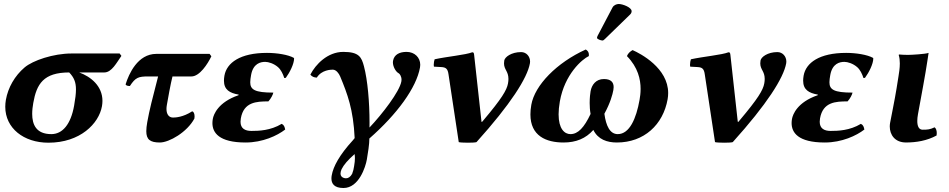

<svg xmlns="http://www.w3.org/2000/svg" viewBox="-20 -704 4753 962"><path d="M502.7 -341C539.7 -341 564.3 -390 588.3 -424L579.4 -436H338.4C247.4 -436 144.2 -401 103.1 -366C53.7 -324 20.3 -265 9.5 -204C7.4 -192 6.4 -180.3 6.4 -169C6.4 -61.9 98.6 11 222.6 11C381.6 11 475.4 -84.5 490.9 -172C492.5 -181.2 493.3 -190.1 493.3 -198.6C493.3 -272.4 435.7 -319.9 376.7 -341ZM237.2 -32C160.7 -32 141.3 -80.6 141.3 -133.4C141.3 -151.7 143.6 -170.5 146.7 -188C163.4 -283 197.7 -341 326.7 -341C350.7 -316 360.6 -292.6 360.6 -255.8C360.6 -234.4 357.3 -208.5 351.4 -175C334.8 -81 293.2 -32 237.2 -32Z M772.2 -321C743.8 -212 728.1 -150 717.8 -92C714.7 -74.3 713 -59.4 713 -46.8C713 -5.3 731.7 10 780.9 10C827.9 10 917.8 -42 954 -110C954.6 -113.6 954.9 -117.2 954.9 -120.7C954.9 -133.9 950.6 -145.4 942.4 -146C897.7 -117 859.9 -115 846.9 -115C827.9 -115 814.1 -129.4 814.1 -158.1C814.1 -164.1 814.7 -170.7 816 -178C821.7 -210.4 834.9 -285 844.2 -321H939.2C980.2 -321 1020.7 -383.5 1039 -422L1030.1 -434H763.1C670.1 -434 625.5 -334 609.2 -281C612.1 -275 620.8 -273 630.8 -273C658.9 -316.5 674.2 -321 723.2 -321Z M1308.7 -394C1325.2 -394 1352.4 -385.6 1373 -367.5C1387.9 -354.4 1397.7 -333.6 1404.4 -313L1412 -314C1431.8 -341 1453.2 -383 1453.6 -411L1452.2 -414C1424 -430 1367.6 -439 1317.6 -439C1183.6 -439 1115.9 -389.6 1104.5 -325C1102.9 -315.8 1102.1 -307.4 1102.1 -299.9C1102.1 -254.6 1130.4 -237.7 1175.7 -230L1175.2 -227C1073 -192 1050.3 -131 1046.2 -108C1045 -101.3 1044.3 -94.3 1044.3 -87.3C1044.3 -40 1076.4 10 1210.4 10C1296.4 10 1369 -24.3 1408.9 -55C1405.9 -69.3 1402.9 -77.8 1391.4 -83.5C1335.4 -49.5 1275.6 -48 1239.6 -48C1207.9 -48 1185.1 -60.1 1185.1 -94.1C1185.1 -99.2 1185.7 -104.8 1186.7 -111C1201.2 -193 1264.7 -196 1324.7 -196C1337.8 -209.9 1347.8 -230.5 1349.5 -240C1256.3 -240 1233.8 -255 1233.8 -291.9C1233.8 -302.2 1235.6 -314.2 1238 -328C1248.3 -386.3 1285.7 -394 1308.7 -394Z M2084.4 -366C2085.2 -370.5 2085.6 -374.9 2085.6 -379.2C2085.6 -415.9 2057.4 -444 2017.1 -444C1982.1 -444 1954.8 -431 1949.2 -399C1948.8 -396.6 1948.6 -394.1 1948.6 -391.6C1948.6 -369.8 1963.3 -344.2 1977.3 -337C1982.8 -334.4 1991.8 -321.4 1991.8 -304.5C1991.8 -301.7 1991.5 -298.9 1991 -296C1982 -245 1895.1 -132.2 1831.3 -65C1831.4 -73.3 1831.5 -81.7 1831.5 -90.2C1831.5 -190.2 1822.3 -301.4 1803.5 -372.2C1791.4 -417.6 1779.1 -444 1700.1 -444C1621.1 -444 1561 -381 1535 -330C1543.4 -319.5 1554.6 -315.5 1567.4 -315.2C1591.3 -354.2 1638.4 -355 1647.4 -355C1664.4 -355 1678.1 -336 1684.4 -321C1720.9 -233 1750.3 -156 1757 -12L1748 -1C1681.1 72 1649.9 130 1642.2 174C1641.2 179.3 1640.6 184.7 1640.6 190C1640.6 215.4 1653.7 238 1700.9 238C1778.9 238 1811.7 131 1817.9 96C1822.7 69 1831.4 14 1830.6 -10C1970.1 -132.2 2066.6 -265 2084.4 -366ZM1703.7 188C1691.9 184.1 1686.1 176.7 1686.1 165.6C1686.1 159.5 1687.9 152.3 1691.4 144C1702 122 1723.8 96.7 1756.8 68L1757.9 79C1758.2 82 1758.3 85.2 1758.3 88.6C1758.3 99.6 1757 112.7 1754.3 128C1752.6 141.3 1749.3 154.3 1744.4 167C1735.9 181.9 1725.5 189.4 1713.3 189.4C1710.2 189.4 1707 188.9 1703.7 188Z M2227.3 -331 2278.5 8C2283.2 9.9 2304.1 11 2324.7 11C2343.8 11 2362.5 10.1 2367.5 8C2537.8 -181 2622.1 -313 2635.2 -387C2635.7 -390 2635.9 -392.9 2635.9 -395.9C2635.9 -420.6 2617.8 -443 2591 -443C2541.6 -443 2509.6 -418 2506.6 -401C2505.7 -395.7 2505.3 -391 2505.3 -386.7C2505.3 -355.1 2527.5 -347.1 2527.5 -308.7C2527.5 -302.1 2526.9 -294.6 2525.3 -286C2519.4 -252.5 2493.4 -209.5 2402.3 -101.5C2394.1 -91.8 2393.1 -89.1 2392.1 -98L2355.6 -429C2354.4 -440 2352.4 -442 2345.9 -442C2313.1 -429 2219.6 -420.5 2157.7 -407C2155.3 -401.2 2153.2 -388.4 2153.2 -378.8C2153.2 -375.3 2153.5 -372.2 2154.2 -370L2190.8 -368C2213.8 -366.7 2223.4 -360 2227.3 -331Z M3325.1 -207C3327 -217.6 3327.8 -228 3327.8 -237.9C3327.8 -362.9 3189.9 -435.4 3149.5 -453C3137.7 -446.1 3127.1 -437.8 3121.2 -423C3176.7 -366.4 3189.7 -306 3189.7 -258.6C3189.7 -237.3 3187.1 -218.6 3184.5 -204C3168 -110 3134.2 -32 3075.2 -32C3036.2 -32 3016.4 -73 3008.2 -134C3037.7 -188 3049.1 -230 3053.2 -253C3054.1 -258.1 3054.6 -263 3054.6 -267.5C3054.6 -292.3 3040.5 -308 3005.9 -308C2965.9 -308 2944.8 -279 2939.1 -247C2937.2 -236.1 2934.5 -214.3 2934.5 -188.2C2934.5 -171 2935.6 -152 2939 -133C2907 -65 2876.2 -32 2838.2 -32C2808 -32 2778.8 -59.2 2778.8 -131.1C2778.8 -149.6 2780.8 -171.2 2785.1 -196C2809.1 -332 2896.3 -407 2930.2 -423C2930.4 -425.2 2930.6 -427.4 2930.6 -429.3C2930.6 -442.3 2925 -449.7 2915 -456C2769.3 -390 2659.4 -277 2642.1 -179C2639 -161.5 2637.6 -145.4 2637.6 -130.7C2637.6 -23.3 2715.8 10 2803.8 10C2865.8 10 2915.3 -10 2952.9 -53C2976.5 -5 3021.8 10 3070.8 10C3206.8 10 3302.5 -79 3325.1 -207ZM3080.2 -684C3069.2 -684 3055.1 -678 3049.2 -667L2974 -524C2972.3 -520.7 2971.3 -515.9 2971.3 -514.4C2971.3 -507.6 2991.1 -501 2998.9 -501C3002.9 -501 3007.3 -505.3 3011.3 -509L3136.8 -631C3142.1 -636.1 3144.7 -641.8 3144.7 -648.1C3144.7 -667.2 3099.5 -684 3080.2 -684Z M3511.3 -331 3562.5 8C3567.2 9.9 3588.1 11 3608.7 11C3627.8 11 3646.5 10.1 3651.5 8C3821.8 -181 3906.1 -313 3919.2 -387C3919.7 -390 3919.9 -392.9 3919.9 -395.9C3919.9 -420.6 3901.8 -443 3875 -443C3825.6 -443 3793.6 -418 3790.6 -401C3789.7 -395.7 3789.3 -391 3789.3 -386.7C3789.3 -355.1 3811.5 -347.1 3811.5 -308.7C3811.5 -302.1 3810.9 -294.6 3809.3 -286C3803.4 -252.5 3777.4 -209.5 3686.3 -101.5C3678.1 -91.8 3677.1 -89.1 3676.1 -98L3639.6 -429C3638.4 -440 3636.4 -442 3629.9 -442C3597.1 -429 3503.6 -420.5 3441.7 -407C3439.3 -401.2 3437.2 -388.4 3437.2 -378.8C3437.2 -375.3 3437.5 -372.2 3438.2 -370L3474.8 -368C3497.8 -366.7 3507.4 -360 3511.3 -331Z M4210.7 -394C4227.2 -394 4254.4 -385.6 4275 -367.5C4289.9 -354.4 4299.7 -333.6 4306.4 -313L4314 -314C4333.8 -341 4355.2 -383 4355.6 -411L4354.2 -414C4326 -430 4269.6 -439 4219.6 -439C4085.6 -439 4017.9 -389.6 4006.5 -325C4004.9 -315.8 4004.1 -307.4 4004.1 -299.9C4004.1 -254.6 4032.4 -237.7 4077.7 -230L4077.2 -227C3975 -192 3952.3 -131 3948.2 -108C3947 -101.3 3946.3 -94.3 3946.3 -87.3C3946.3 -40 3978.4 10 4112.4 10C4198.4 10 4271 -24.3 4310.9 -55C4307.9 -69.3 4304.9 -77.8 4293.4 -83.5C4237.4 -49.5 4177.6 -48 4141.6 -48C4109.9 -48 4087.1 -60.1 4087.1 -94.1C4087.1 -99.2 4087.7 -104.8 4088.7 -111C4103.2 -193 4166.7 -196 4226.7 -196C4239.8 -209.9 4249.8 -230.5 4251.5 -240C4158.3 -240 4135.8 -255 4135.8 -291.9C4135.8 -302.2 4137.6 -314.2 4140 -328C4150.3 -386.3 4187.7 -394 4210.7 -394Z M4472.2 -261.1C4462.7 -201.7 4445 -118.1 4439.7 -88.1C4438.7 -82.2 4438.1 -76.2 4438.1 -70.2C4438.1 -29 4463.5 9.9 4519.4 9.9C4571.4 9.9 4625 0.9 4672.6 -25.1C4673.3 -29 4673.6 -33 4673.6 -36.9C4673.6 -49.2 4670.2 -60.8 4662.8 -66.1C4638.9 -55.1 4628.7 -54.1 4602.7 -54.1C4583.4 -54.1 4576 -72.5 4576 -97.9C4576 -108.1 4577.2 -119.4 4579.3 -131.1C4584.6 -161.1 4594.6 -212.1 4605.1 -272L4617.6 -343C4623.3 -375 4632.6 -439 4632.6 -439C4616.5 -433 4547.8 -429 4528.8 -429C4516.8 -429 4491 -430 4485.2 -431L4482.8 -429C4487 -415.5 4488.5 -400.7 4488.5 -386C4488.5 -362.5 4484.7 -339.2 4481.9 -322Z"/></svg>

Font: Linux Biolinum O 
Style: Bold Italic
Weight: 700
Designer: Philipp H. Poll
Foundry: Philipp H. Poll
Version: Version 1.3.2